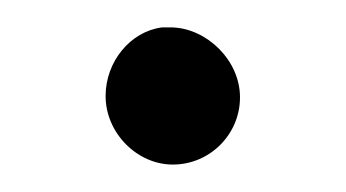

<svg xmlns="http://www.w3.org/2000/svg" viewBox="-20 -149 252 140"><path d="M57 -79C57 -52 80 -29 106 -29C133 -29 155 -51 155 -78C155 -105 131 -128 106 -129H98C75 -126 57 -104 57 -79Z"/></svg>

Font: Hussar Pisanka
Style: Regular
Weight: 400
Designer: Robert Jablonski
Foundry: Cannot Into Space Fonts
Version: Version 1.070